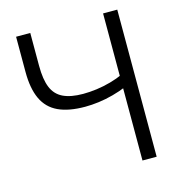

<svg xmlns="http://www.w3.org/2000/svg" viewBox="-105 -797 826 889"><g transform="rotate(-15 307.5 -352.5)"><path d="M278 -309Q199 -309 149 -332.5Q99 -356 75.5 -406.5Q52 -457 52 -536V-705H120V-547Q120 -482 136 -443Q152 -404 188.5 -386.5Q225 -369 284 -369Q315 -369 349 -373.5Q383 -378 417 -387.5Q451 -397 479 -410V-350Q448 -337 413 -327.5Q378 -318 343.5 -313.5Q309 -309 278 -309ZM469 0V-705H537V0Z"/></g></svg>

Font: TikTok Sans 24pt Light
Style: Regular
Weight: 300
Version: Version 4.000